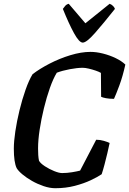

<svg xmlns="http://www.w3.org/2000/svg" viewBox="-20 -994 682 1014"><path d="M272 0Q243 0 210.5 -11Q178 -22 149 -38.5Q120 -55 98.5 -73Q77 -91 68 -106Q53 -137 53 -209Q53 -247 61 -300.5Q69 -354 83 -411.5Q97 -469 115 -520Q133 -571 152 -602Q188 -630 241 -657.5Q294 -685 351.5 -702.5Q409 -720 458 -720Q489 -720 524.5 -711Q560 -702 591 -687Q622 -672 642 -653Q628 -590 610.5 -543Q593 -496 582 -472Q557 -472 539 -475.5Q521 -479 514 -483L513 -609Q503 -615 485.5 -621Q468 -627 449 -631.5Q430 -636 417 -636Q388 -636 348.5 -628.5Q309 -621 280 -610Q261 -579 243.5 -529.5Q226 -480 212 -422.5Q198 -365 189.5 -309.5Q181 -254 181 -210Q181 -192 182 -175.5Q183 -159 186 -145Q194 -131 217 -116Q240 -101 266 -90.5Q292 -80 308 -80Q334 -80 361 -84.5Q388 -89 403 -93L488 -256Q509 -256 529 -250Q549 -244 559 -239Q554 -215 547 -185Q540 -155 532 -125Q524 -95 517 -74Q497 -60 460 -42.5Q423 -25 375 -12.5Q327 0 272 0ZM417 -769Q398 -769 370.5 -819.5Q343 -870 312 -947Q317 -954 324 -962.5Q331 -971 343 -974L431 -871L559 -974Q570 -970 577.5 -962Q585 -954 587 -947Q526 -870 481.5 -819.5Q437 -769 417 -769Z"/></svg>

Font: Texturina 72pt 72pt Regular
Style: Bold Italic
Weight: 700
Italic angle: -11°
Designer: Guillermo Torres Carreño
Foundry: Omnibus-Type
Version: Version 1.002; ttfautohint (v1.8.3)